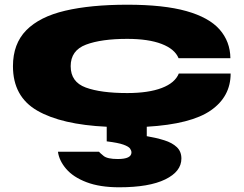

<svg xmlns="http://www.w3.org/2000/svg" viewBox="-20 -525 1034 815"><path d="M400 119Q404 124 420 137Q436 150 480 150Q538 150 538 122Q538 114 532 105.5Q526 97 504 89Q482 81 433 75V13Q241 4 138 -55.5Q35 -115 35 -244Q35 -339 91.5 -396.5Q148 -454 256.5 -479.5Q365 -505 520 -505Q675 -505 771 -478Q867 -451 912 -400Q957 -349 958 -278H738Q722 -317 666 -338.5Q610 -360 520 -360Q410 -360 345 -335.5Q280 -311 280 -244Q280 -177 344 -153.5Q408 -130 520 -130Q610 -130 666.5 -151.5Q723 -173 739 -213H959Q959 -115 875 -56.5Q791 2 603 13V53Q644 60 677.5 70.5Q711 81 730.5 99.5Q750 118 750 148Q750 203 681.5 236.5Q613 270 486 270Q404 270 347.5 248.5Q291 227 261 192Q231 157 226 119Z"/></svg>

Font: Syne ExtraBold
Style: Regular
Weight: 800
Designer: Lucas Descroix
Foundry: Bonjour Monde
Version: Version 2.200; ttfautohint (v1.8.4)